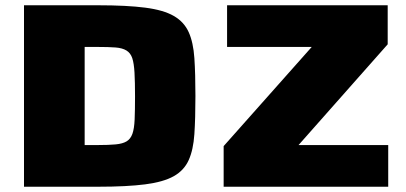

<svg xmlns="http://www.w3.org/2000/svg" viewBox="-20 -708 1539 728"><path d="M71 0V-688H352Q461 -688 530.5 -679Q600 -670 639 -647.5Q678 -625 695.5 -586Q713 -547 717 -487.5Q721 -428 721 -344Q721 -259 717 -199.5Q713 -140 695.5 -101Q678 -62 639 -40Q600 -18 530.5 -9Q461 0 352 0ZM301 -158H350Q392 -158 418.5 -160.5Q445 -163 460 -172Q475 -181 482 -200.5Q489 -220 490.5 -255Q492 -290 492 -343Q492 -397 490 -432.5Q488 -468 481.5 -487.5Q475 -507 459.5 -516.5Q444 -526 418 -528Q392 -530 350 -530H301ZM828 0V-154L1162 -530H841V-688H1450V-540L1112 -158H1452V0Z"/></svg>

Font: Saira Expanded ExtraBold
Style: Regular
Weight: 800
Width: 7
Designer: Hector Gatti with collaboration of the Omnibus-Type team
Foundry: Omnibus-Type
Version: Version 1.101